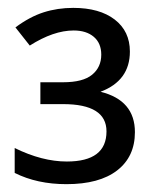

<svg xmlns="http://www.w3.org/2000/svg" viewBox="-20 -743 390 485"><path d="M308.1 -612.8Q308.1 -539.1 233.9 -511.2Q320.8 -489.7 320.8 -409.2Q320.8 -347.2 275.9 -312.5Q231 -277.8 147.9 -277.8Q73.7 -277.8 17.1 -306.2V-369.1Q86.4 -335 148.9 -335Q249 -335 249 -411.1Q249 -480 139.2 -480H82V-535.2H139.2Q189.5 -535.2 212.6 -554.2Q235.8 -573.2 235.8 -605Q235.8 -633.8 217 -649.9Q198.2 -666 166 -666Q115.2 -666 55.2 -627.9L19 -673.8Q55.2 -700.7 90.3 -711.9Q125.5 -723.1 165 -723.1Q231.4 -723.1 269.8 -693.6Q308.1 -664.1 308.1 -612.8Z"/></svg>

Font: NotoSans
Style: Regular
Weight: 400
Designer: Monotype Design team
Foundry: Monotype Imaging Inc.
Version: Version 1.04; ttfautohint (v1.4.1)